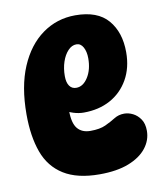

<svg xmlns="http://www.w3.org/2000/svg" viewBox="-73 -672 623 740"><g transform="rotate(-10 238.0 -302.0)"><path d="M258 8Q171 8 118 -25Q65 -58 42.5 -120Q20 -182 20 -268Q20 -377 52.5 -453.5Q85 -530 142 -571Q199 -612 271 -612Q358 -612 399 -564Q440 -516 440 -438Q440 -377 414 -331.5Q388 -286 343 -261.5Q298 -237 239 -237Q219 -237 198.5 -243.5Q178 -250 163 -261L187 -302Q184 -278 184 -254Q184 -205 201.5 -184Q219 -163 252 -163Q289 -163 311.5 -173.5Q334 -184 351.5 -195Q369 -206 391 -206Q408 -206 425 -197.5Q442 -189 454 -171.5Q466 -154 466 -126Q466 -89 442 -58.5Q418 -28 372 -10Q326 8 258 8ZM227 -336Q254 -336 273 -366Q292 -396 292 -440Q292 -466 282.5 -483.5Q273 -501 256 -501Q238 -501 223 -485Q208 -469 199.5 -443.5Q191 -418 191 -388Q191 -363 200.5 -349.5Q210 -336 227 -336Z"/></g></svg>

Font: DynaPuff Condensed SemiBold
Style: Regular
Weight: 600
Width: 3
Designer: Toshi Omagari, Jennifer Daniel
Foundry: Google Fonts
Version: Version 2.000